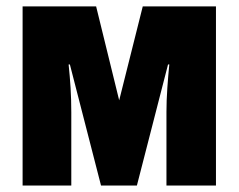

<svg xmlns="http://www.w3.org/2000/svg" viewBox="-20 -573 737 593"><path d="M647 -553.2V0H494.1V-227.1Q494.1 -262.2 496.8 -301Q499.5 -339.8 502.9 -374H499L402.8 0H292L195.8 -374H191.9Q195.8 -337.4 198 -301.3Q200.2 -265.1 200.2 -226.1V0H49.8V-553.2H276.9L348.1 -263.2L420.9 -553.2Z"/></svg>

Font: Open Sans Condensed ExtraBold
Style: Regular
Weight: 800
Width: 3
Designer: Monotype Design Team
Foundry: Monotype Imaging Inc.
Version: Version 3.000; ttfautohint (v1.8.4)